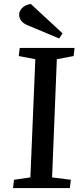

<svg xmlns="http://www.w3.org/2000/svg" viewBox="-20 -953 413 973"><path d="M159 -653 75 -669 80 -710H358L353 -669L268 -653L244 -54L339 -42L334 0H46L51 -42L134 -54ZM297 -784 280 -758 120 -825Q98 -834 87.5 -848Q77 -862 77 -878Q77 -897 92 -912.5Q107 -928 136 -933Z"/></svg>

Font: Literata 36pt Medium
Style: Italic
Weight: 500
Italic angle: -2°
Designer: Latin by Veronika Burian and Jose Scaglione. Greek by Irene Vlachou. Cyrillic by Vera Evstafieva
Foundry: TypeTogether
Version: Version 3.002